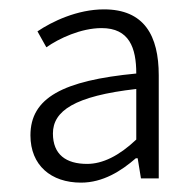

<svg xmlns="http://www.w3.org/2000/svg" viewBox="-20 -828 415 410"><path d="M153 -438C200 -438 239 -463 270 -490H274L281 -447H319V-667C319 -752 288 -808 202 -808C145 -808 91 -782 60 -761L79 -727C106 -746 153 -768 197 -768C256 -768 271 -726 271 -671C114 -656 45 -619 45 -539C45 -475 89 -438 153 -438ZM166 -478C121 -478 93 -498 93 -543C93 -591 139 -623 271 -638V-530C234 -495 199 -478 166 -478Z"/></svg>

Font: Spoqa Han Sans Neo Light
Style: Regular
Weight: 300
Designer: [Spoqa Han Sans Neo] Dong-huui Kim ___ Younghwa Kang ___ Yujin Lee ___ [Noto Sans] Ryoko NISHIZUKA ____ (kana & ideograp
Foundry: Spoqa (http://www.spoqa-han-sans.com)
Version: Version 1.100;hotconv 1.0.109;makeotfexe 2.5.65596